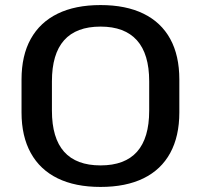

<svg xmlns="http://www.w3.org/2000/svg" viewBox="-20 -729 794 758"><path d="M377 9Q277 9 207.5 -25Q138 -59 101.5 -125Q65 -191 65 -285V-415Q65 -510 101.5 -575.5Q138 -641 207.5 -675Q277 -709 377 -709Q477 -709 546.5 -675Q616 -641 652 -575.5Q688 -510 688 -415V-285Q688 -191 652 -125Q616 -59 546.5 -25Q477 9 377 9ZM377 -76Q473 -76 521 -130Q569 -184 569 -292V-408Q569 -516 520.5 -570Q472 -624 377 -624Q281 -624 233 -570Q185 -516 185 -408V-292Q185 -184 233 -130Q281 -76 377 -76Z"/></svg>

Font: Pathway Extreme 72pt SemiBold
Style: Regular
Weight: 600
Designer: Eduardo Rodriguez Tunni
Foundry: Eduardo Rodriguez Tunni
Version: Version 1.001;gftools[0.9.26]